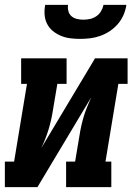

<svg xmlns="http://www.w3.org/2000/svg" viewBox="-35 -770 555 790"><path d="M-15 0V-105H23L76 -425H52V-530H239V-425H201L183 -318Q180 -298 175.5 -278Q171 -258 165 -238Q159 -218 151.5 -199Q144 -180 135 -161L356 -530H490V-425H452L399 -105H423V0H237V-105H274L292 -212Q295 -232 299.5 -252Q304 -272 310 -292Q316 -312 324 -331Q332 -350 340 -369L119 0ZM295 -610Q274 -610 254 -612.5Q234 -615 216 -622.5Q198 -630 183 -642Q168 -654 159 -671.5Q150 -689 148.5 -709.5Q147 -730 151 -750H245Q243 -737 246.5 -724Q250 -711 259.5 -703Q269 -695 282 -692Q295 -689 308 -689Q322 -689 335.5 -692Q349 -695 361 -703Q373 -711 380.5 -723.5Q388 -736 391 -750H485Q482 -729 473.5 -709Q465 -689 450.5 -672Q436 -655 417.5 -642.5Q399 -630 378 -622.5Q357 -615 336 -612.5Q315 -610 295 -610Z"/></svg>

Font: Iosevka Curly Slab XBdObl
Style: Regular
Weight: 800
Italic angle: -9°
Monospace: yes
Designer: Belleve Invis
Foundry: Belleve Invis
Version: Version 11.1.0; ttfautohint (v1.8.3)